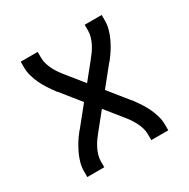

<svg xmlns="http://www.w3.org/2000/svg" viewBox="-126 -647 753 764"><g transform="rotate(-30 250.0 -265.0)"><path d="M64 0V-27Q64 -46 69.5 -65.5Q75 -85 83.5 -103Q92 -121 102.5 -138Q113 -155 125 -170L126 -171Q127 -173 128.5 -175Q130 -177 132 -178L202 -265L132 -352Q130 -353 128.5 -355Q127 -357 126 -359Q114 -375 103 -392Q92 -409 83.5 -427Q75 -445 69.5 -464.5Q64 -484 64 -504V-530H142V-504Q142 -488 146.5 -473.5Q151 -459 158 -445.5Q165 -432 173.5 -420Q182 -408 192 -396L250 -324L308 -396Q318 -408 326.5 -420Q335 -432 342 -445.5Q349 -459 353.5 -473.5Q358 -488 358 -504V-530H436V-504Q436 -484 430.5 -464.5Q425 -445 416.5 -427Q408 -409 397.5 -392Q387 -375 375 -360L374 -359Q373 -357 371.5 -355Q370 -353 368 -352L298 -265L368 -178Q370 -177 371.5 -175Q373 -173 374 -171Q386 -155 397 -138Q408 -121 416.5 -103Q425 -85 430.5 -65.5Q436 -46 436 -27V0H358V-27Q358 -42 353.5 -56.5Q349 -71 342 -84.5Q335 -98 326.5 -110Q318 -122 308 -134L250 -206L192 -134Q182 -122 173.5 -110Q165 -98 158 -84.5Q151 -71 146.5 -56.5Q142 -42 142 -27V0Z"/></g></svg>

Font: iosevka_custom_sans_ss08
Style: Regular
Weight: 400
Designer: Belleve Invis
Foundry: Belleve Invis
Version: Version 10.3.0; ttfautohint (v1.8.3)